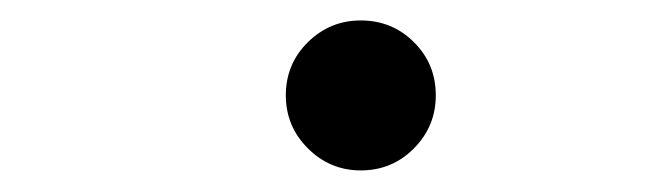

<svg xmlns="http://www.w3.org/2000/svg" viewBox="-20 -547 626 185"><path d="M327.6 -382.8Q297.9 -382.8 276.6 -404.1Q255.4 -425.3 255.4 -455.1Q255.4 -485.4 276.6 -506.3Q297.9 -527.3 327.6 -527.3Q357.9 -527.3 378.9 -506.3Q399.9 -485.4 399.9 -455.1Q399.9 -425.3 378.9 -404.1Q357.9 -382.8 327.6 -382.8Z"/></svg>

Font: Cascadia Code
Style: Italic
Weight: 400
Italic angle: -10°
Designer: Aaron Bell
Foundry: Saja Typeworks
Version: Version 2407.024